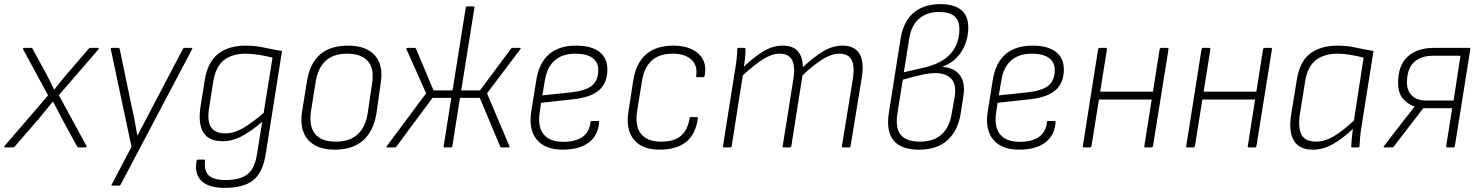

<svg xmlns="http://www.w3.org/2000/svg" viewBox="-33 -714 7177 930"><path d="M-8 0Q-12 0 -12.5 -2.5Q-13 -5 -11 -7L200 -252L79 -475Q78 -478 79.5 -480Q81 -482 84 -482H119Q124 -482 125 -477L189 -360Q200 -340 209.5 -320Q219 -300 229 -280H230Q246 -300 262.5 -321Q279 -342 296 -361L396 -477Q399 -481 400.5 -481.5Q402 -482 405 -482H441Q444 -482 445 -480Q446 -478 444 -475L252 -253L386 -7Q387 -5 386 -2.5Q385 0 382 0H348Q343 0 341 -4L266 -141Q255 -161 245 -181.5Q235 -202 224 -222H223Q206 -201 189 -180.5Q172 -160 156 -140L38 -4Q34 0 30 0Z M512 185Q504 185 509 178L604 -3L504 -474Q501 -482 509 -482H540Q546 -482 547 -476L605 -197Q613 -163 619.5 -128Q626 -93 632 -58H633Q651 -92 669 -126Q687 -160 704 -193L853 -477Q856 -482 861 -482H893Q896 -482 898 -480Q900 -478 897 -475L552 179Q549 185 543 185Z M1156 -493Q1202 -493 1243.5 -484Q1285 -475 1333 -467L1254 32Q1240 122 1193.5 159Q1147 196 1056 196Q977 196 942.5 162Q908 128 919 66Q921 59 925 59H955Q961 59 960 67Q955 113 978 135.5Q1001 158 1062 158Q1128 158 1164.5 131Q1201 104 1212 32L1237 -124Q1187 -81 1140.5 -55.5Q1094 -30 1045 -30Q979 -30 952.5 -71.5Q926 -113 938 -196L959 -327Q973 -414 1024 -453.5Q1075 -493 1156 -493ZM1057 -68Q1101 -68 1146 -94.5Q1191 -121 1244 -167L1287 -435Q1255 -443 1220.5 -448.5Q1186 -454 1156 -454Q1094 -454 1053.5 -424Q1013 -394 1000 -320L981 -197Q969 -131 988.5 -99.5Q1008 -68 1057 -68Z M1588 11Q1501 11 1459 -37Q1417 -85 1430 -173L1454 -321Q1481 -493 1653 -493Q1740 -493 1782.5 -446Q1825 -399 1811 -310L1790 -162Q1775 -77 1725 -33Q1675 11 1588 11ZM1594 -28Q1660 -28 1698.5 -62.5Q1737 -97 1748 -165L1769 -308Q1781 -380 1749.5 -417Q1718 -454 1648 -454Q1582 -454 1544.5 -419.5Q1507 -385 1496 -317L1473 -174Q1463 -103 1493 -65.5Q1523 -28 1594 -28Z M1843 0Q1840 0 1839 -2.5Q1838 -5 1841 -7L2031 -262L1936 -475Q1933 -482 1940 -482H1976Q1980 -482 1982 -478L2067 -276H2159L2223 -677Q2224 -683 2230 -683H2259Q2267 -683 2265 -677L2201 -276H2292L2442 -478Q2444 -482 2449 -482H2485Q2492 -482 2487 -475L2326 -262L2434 -7Q2438 0 2430 0H2395Q2390 0 2390 -4L2291 -240H2195L2158 -6Q2157 0 2152 0H2121Q2115 0 2116 -6L2153 -240H2062L1887 -4Q1885 0 1881 0Z M2693 11Q2608 11 2567.5 -37Q2527 -85 2540 -172L2564 -322Q2577 -408 2625.5 -450.5Q2674 -493 2758 -493Q2831 -493 2870 -463Q2909 -433 2909 -377Q2909 -313 2869 -277.5Q2829 -242 2742 -233L2588 -216L2581 -168Q2571 -99 2600.5 -63Q2630 -27 2696 -27Q2755 -27 2788.5 -51Q2822 -75 2827 -121Q2827 -128 2834 -128H2864Q2869 -128 2869 -122Q2864 -57 2818 -23Q2772 11 2693 11ZM2594 -252 2736 -267Q2805 -275 2835 -300Q2865 -325 2865 -375Q2865 -413 2836.5 -433.5Q2808 -454 2754 -454Q2691 -454 2653.5 -421Q2616 -388 2606 -323Z M3165 11Q3079 12 3038 -37Q2997 -86 3011 -174L3034 -322Q3047 -407 3095.5 -450Q3144 -493 3230 -493Q3282 -493 3319 -475Q3356 -457 3372.5 -424.5Q3389 -392 3380 -347Q3379 -340 3373 -340H3344Q3338 -340 3339 -347Q3347 -396 3316 -425Q3285 -454 3226 -454Q3160 -454 3123 -420Q3086 -386 3076 -318L3053 -175Q3042 -103 3072 -65.5Q3102 -28 3169 -28Q3232 -28 3265 -56Q3298 -84 3307 -140Q3307 -147 3312 -147H3342Q3348 -147 3347 -140Q3337 -65 3291.5 -27.5Q3246 10 3165 11Z M3475 0Q3468 0 3469 -6L3526 -367Q3531 -394 3534.5 -423Q3538 -452 3538 -476Q3538 -482 3544 -482H3573Q3578 -482 3578 -477Q3578 -456 3576 -435Q3574 -414 3570 -391Q3624 -442 3668 -467.5Q3712 -493 3759 -493Q3807 -493 3831 -466.5Q3855 -440 3856 -389Q3911 -440 3956 -466.5Q4001 -493 4048 -493Q4106 -493 4129.5 -454.5Q4153 -416 4142 -343L4087 -6Q4086 0 4080 0H4051Q4044 0 4045 -6L4099 -338Q4107 -394 4091.5 -424Q4076 -454 4033 -454Q3995 -454 3951.5 -427Q3908 -400 3854 -349L3800 -6Q3798 0 3792 0H3763Q3756 0 3758 -6L3811 -338Q3819 -394 3803 -424Q3787 -454 3743 -454Q3706 -454 3663 -427Q3620 -400 3565 -349L3511 -6Q3510 0 3504 0Z M4419 11Q4331 11 4294.5 -34.5Q4258 -80 4273 -172L4329 -525Q4342 -609 4391.5 -651.5Q4441 -694 4521 -694Q4588 -694 4622.5 -666Q4657 -638 4657 -581Q4657 -517 4625 -465.5Q4593 -414 4533 -391V-390Q4593 -385 4618.5 -347Q4644 -309 4633 -246L4621 -168Q4608 -82 4557 -35.5Q4506 11 4419 11ZM4423 -28Q4557 -28 4578 -170L4592 -250Q4600 -306 4574 -333Q4548 -360 4497 -360Q4468 -360 4425 -350Q4382 -340 4340 -328L4315 -173Q4302 -96 4329 -62Q4356 -28 4423 -28ZM4345 -364 4440 -386Q4529 -406 4571.5 -454Q4614 -502 4614 -574Q4614 -615 4590 -635.5Q4566 -656 4515 -656Q4457 -656 4419 -623.5Q4381 -591 4371 -527Z M4904 11Q4819 11 4778.5 -37Q4738 -85 4751 -172L4775 -322Q4788 -408 4836.5 -450.5Q4885 -493 4969 -493Q5042 -493 5081 -463Q5120 -433 5120 -377Q5120 -313 5080 -277.5Q5040 -242 4953 -233L4799 -216L4792 -168Q4782 -99 4811.5 -63Q4841 -27 4907 -27Q4966 -27 4999.5 -51Q5033 -75 5038 -121Q5038 -128 5045 -128H5075Q5080 -128 5080 -122Q5075 -57 5029 -23Q4983 11 4904 11ZM4805 -252 4947 -267Q5016 -275 5046 -300Q5076 -325 5076 -375Q5076 -413 5047.5 -433.5Q5019 -454 4965 -454Q4902 -454 4864.5 -421Q4827 -388 4817 -323Z M5515 0Q5508 0 5510 -7L5584 -476Q5586 -482 5591 -482H5621Q5628 -482 5627 -476L5552 -7Q5550 0 5545 0ZM5217 0Q5210 0 5212 -7L5286 -476Q5288 -482 5293 -482H5322Q5329 -482 5329 -476L5254 -7Q5252 0 5246 0ZM5281 -232 5286 -270H5559L5554 -232Z M6016 0Q6009 0 6011 -7L6085 -476Q6087 -482 6092 -482H6122Q6129 -482 6128 -476L6053 -7Q6051 0 6046 0ZM5718 0Q5711 0 5713 -7L5787 -476Q5789 -482 5794 -482H5823Q5830 -482 5830 -476L5755 -7Q5753 0 5747 0ZM5782 -232 5787 -270H6060L6055 -232Z M6327 11Q6260 11 6234 -33Q6208 -77 6221 -159L6248 -325Q6262 -416 6313 -454.5Q6364 -493 6446 -493Q6491 -493 6531.5 -484Q6572 -475 6620 -467L6564 -115Q6558 -79 6555.5 -54Q6553 -29 6552 -5Q6552 0 6545 0H6518Q6512 0 6512 -5Q6513 -26 6515 -47.5Q6517 -69 6520 -90Q6468 -40 6421 -14.5Q6374 11 6327 11ZM6342 -28Q6383 -28 6426 -53Q6469 -78 6525 -130L6572 -435Q6540 -443 6507 -448.5Q6474 -454 6446 -454Q6382 -454 6341.5 -423.5Q6301 -393 6289 -321L6263 -159Q6254 -94 6271.5 -61Q6289 -28 6342 -28Z M6673 0Q6670 0 6669 -2.5Q6668 -5 6671 -7L6765 -129Q6779 -146 6792 -163Q6805 -180 6819 -197V-198Q6782 -211 6760.5 -238.5Q6739 -266 6739 -312Q6739 -398 6785.5 -440Q6832 -482 6912 -482H7083Q7090 -482 7089 -476L7014 -7Q7013 0 7007 0H6978Q6971 0 6972 -7L7001 -190H6861L6718 -4Q6715 0 6710 0ZM6876 -227H7008L7041 -444H6909Q6849 -444 6815.5 -412Q6782 -380 6782 -315Q6782 -274 6806.5 -250.5Q6831 -227 6876 -227Z"/></svg>

Font: Sofia Sans Semi Condensed ExtraLight
Style: Italic
Weight: 250
Italic angle: -9°
Version: Version 4.100